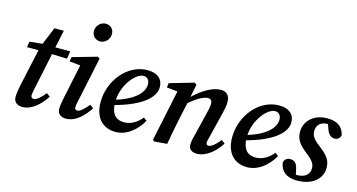

<svg xmlns="http://www.w3.org/2000/svg" viewBox="-80 -1082 2662 1431"><g transform="rotate(15 1250.5 -366.5)"><path d="M90 -132C83 -95 79 -67 79 -46C79 -6 107 14 145 14C221 14 284 -50 325 -113L298 -133C261 -88 234 -66 212 -66C201 -66 191 -73 191 -88C191 -98 194 -116 199 -138L259 -424L376 -420L385 -479H270L299 -615H227L171 -480L73 -470L65 -426H154Z M416 -45C416 -6 444 14 481 14C560 14 617 -50 660 -113L632 -133C595 -88 569 -66 548 -66C538 -66 529 -73 529 -87C529 -98 532 -116 537 -137L610 -482L595 -494L405 -440L400 -406L484 -397L428 -130C421 -95 416 -65 416 -45ZM580 -608C618 -608 652 -642 652 -682C652 -721 626 -747 589 -747C551 -747 516 -714 516 -673C516 -633 545 -608 580 -608Z M961 -444C988 -444 1008 -425 1008 -390C1008 -335 958 -266 807 -219C814 -340 903 -444 961 -444ZM864 14C955 14 1027 -53 1068 -126L1043 -145C1014 -108 968 -72 907 -72C850 -72 813 -104 807 -178C1018 -235 1099 -319 1099 -393C1099 -455 1056 -493 980 -493C825 -493 701 -340 701 -173C701 -51 768 14 864 14Z M1261 0C1274 -72 1287 -141 1302 -212L1328 -332C1388 -384 1437 -409 1469 -409C1488 -409 1500 -398 1500 -370C1500 -351 1493 -321 1485 -289L1445 -126C1436 -90 1429 -65 1429 -39C1429 -6 1452 14 1491 14C1568 14 1635 -50 1674 -113L1647 -133C1613 -90 1582 -66 1561 -66C1550 -66 1543 -73 1543 -86C1543 -96 1548 -114 1554 -137L1600 -324C1608 -356 1615 -387 1615 -417C1615 -468 1587 -493 1545 -493C1482 -493 1405 -447 1338 -383L1358 -481L1342 -494L1155 -440L1150 -406L1234 -397L1151 -2L1163 8Z M1976 -444C2003 -444 2023 -425 2023 -390C2023 -335 1973 -266 1822 -219C1829 -340 1918 -444 1976 -444ZM1879 14C1970 14 2042 -53 2083 -126L2058 -145C2029 -108 1983 -72 1922 -72C1865 -72 1828 -104 1822 -178C2033 -235 2114 -319 2114 -393C2114 -455 2071 -493 1995 -493C1840 -493 1716 -340 1716 -173C1716 -51 1783 14 1879 14Z M2455 -133C2455 -191 2432 -223 2371 -270C2317 -311 2295 -335 2295 -376C2295 -417 2318 -453 2379 -453H2381L2394 -415C2407 -378 2429 -361 2454 -361C2480 -361 2496 -375 2501 -399C2487 -462 2443 -493 2367 -493C2259 -493 2194 -425 2194 -343C2194 -279 2231 -242 2284 -200C2337 -160 2351 -134 2351 -102C2351 -56 2317 -26 2257 -26C2253 -26 2250 -26 2247 -26L2236 -75C2227 -112 2208 -128 2176 -128C2152 -128 2134 -113 2129 -89C2138 -24 2184 14 2265 14C2386 14 2455 -51 2455 -133Z"/></g></svg>

Font: Source Serif Pro Semibold
Style: Italic
Weight: 600
Italic angle: -12°
Designer: Frank Grießhammer
Foundry: Adobe Systems Incorporated
Version: Version 3.001;hotconv 1.0.111;makeotfexe 2.5.65597